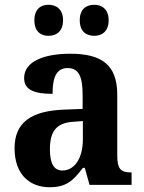

<svg xmlns="http://www.w3.org/2000/svg" viewBox="-20 -774 601 804"><path d="M375 -624C405 -624 435 -641 435 -689C435 -737 405 -754 375 -754C342 -754 314 -737 314 -689C314 -641 342 -624 375 -624ZM183 -624C214 -624 244 -641 244 -689C244 -737 214 -754 183 -754C152 -754 124 -737 124 -689C124 -641 152 -624 183 -624ZM187 10C258 10 286 -17 327 -71H335L355 0H531V-52H527C485 -52 471 -68 471 -123V-378C471 -503 405 -549 274 -549C167 -549 81 -518 81 -447C81 -400 119 -381 200 -381C200 -449 216 -489 263 -489C313 -489 326 -448 326 -374V-318L250 -315C110 -310 41 -261 41 -153C41 -42 106 10 187 10ZM241 -60C205 -60 189 -91 189 -148C189 -221 213 -259 286 -264L327 -267V-191C327 -112 293 -60 241 -60Z"/></svg>

Font: Noto Serif Myanmar SemiCondensed
Style: Bold
Weight: 700
Width: 4
Designer: Ben Mitchell and the Monotype Design Team
Foundry: Monotype Imaging Inc.
Version: Version 2.106